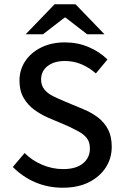

<svg xmlns="http://www.w3.org/2000/svg" viewBox="-20 -865 580 897"><path d="M273 12Q204 12 144.5 -13.5Q85 -39 40 -85L95 -150Q130 -115 177.5 -95Q225 -75 275 -75Q335 -75 367.5 -101.5Q400 -128 400 -171Q400 -201 386 -219Q372 -237 348.5 -250Q325 -263 295 -277L203 -316Q171 -330 140.5 -352Q110 -374 90.5 -407.5Q71 -441 71 -488Q71 -539 98 -579.5Q125 -620 173 -643.5Q221 -667 283 -667Q343 -667 394.5 -645Q446 -623 482 -587L428 -522Q397 -549 361 -564.5Q325 -580 283 -580Q233 -580 202.5 -556.5Q172 -533 172 -493Q172 -466 187.5 -447Q203 -428 227.5 -416Q252 -404 278 -393L369 -355Q408 -339 438 -316Q468 -293 485 -260Q502 -227 502 -179Q502 -126 474.5 -83Q447 -40 396 -14Q345 12 273 12ZM100 -705 235 -845H333L468 -705H387L286 -783H282L181 -705Z"/></svg>

Font: Mada Medium
Style: Regular
Weight: 500
Designer: Khaled Hosny
Version: Version 1.5